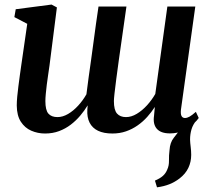

<svg xmlns="http://www.w3.org/2000/svg" viewBox="-20 -575 926 842"><path d="M668.5 246.5 659.5 217Q682 207.5 694.5 196.2Q707 185 713.5 168.5Q721.5 151.5 721 129Q720.5 106.5 723.5 83Q725.5 50 742.2 29.2Q759 8.5 771.5 -8.5L842.5 -48.5Q826 -29 819.8 -7.8Q813.5 13.5 813.5 37.5Q814 51.5 816.2 69.2Q818.5 87 818.5 104Q818.5 135 806 161.2Q793.5 187.5 767.5 207.5Q747.5 223 723.2 232.8Q699 242.5 668.5 246.5ZM197 -287Q194.5 -269 191.2 -247.2Q188 -225.5 185.2 -204Q182.5 -182.5 180.8 -163.5Q179 -144.5 179 -131.5Q179 -92 192.2 -76.8Q205.5 -61.5 232 -61.5Q255 -61.5 278.5 -75.2Q302 -89 323 -112Q344 -135 359 -161.5Q363.5 -197.5 368.8 -236.5Q374 -275.5 379.5 -312.5Q385 -351 390.2 -391.2Q395.5 -431.5 401 -470.8Q406.5 -510 412 -546.5H534.5Q525 -480.5 516.8 -422Q508.5 -363.5 501.5 -314.5Q494.5 -265.5 489.8 -227.8Q485 -190 482.2 -165.5Q479.5 -141 479.5 -132Q479.5 -92.5 493.2 -77Q507 -61.5 532.5 -61.5Q556 -61.5 579.8 -75.8Q603.5 -90 624.5 -113Q645.5 -136 661 -163L714 -546.5H836.5L773.5 -94Q771.5 -74.5 776.2 -66Q781 -57.5 791 -57.5Q800.5 -57.5 811.2 -63.5Q822 -69.5 839 -84.5L851.5 -57.5Q845 -47.5 828 -31.5Q811 -15.5 785 -2.8Q759 10 725.5 10Q685 10 667.5 -10.5Q650 -31 655.5 -67.5L659 -106Q644.5 -83.5 625.8 -62.5Q607 -41.5 583.5 -25Q560 -8.5 532.5 1Q505 10.5 473 10.5Q435 10.5 410 -1.5Q385 -13.5 373 -37Q361 -60.5 363 -94L364.5 -113Q350.5 -90 332 -68Q313.5 -46 290.2 -28.2Q267 -10.5 239 0Q211 10.5 177.5 10.5Q145.5 10.5 117.2 -1.8Q89 -14 71.5 -41Q54 -68 53.5 -112Q53.5 -128.5 55.5 -150.8Q57.5 -173 60.8 -197.8Q64 -222.5 67.2 -246Q70.5 -269.5 73 -287L99.5 -470.5L43 -500L49 -534.5L206 -555L229.5 -542.5Z"/></svg>

Font: Merriweather 48pt SemiBold
Style: Italic
Weight: 600
Italic angle: -7.8°
Designer: Eben Sorkin
Foundry: Eben Sorkin
Version: Version 2.101